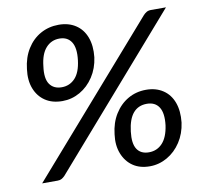

<svg xmlns="http://www.w3.org/2000/svg" viewBox="-81 -813 962 909"><g transform="rotate(-10 400.0 -358.5)"><path d="M398 -545Q391 -493 364.5 -452.5Q338 -412 298.5 -389.5Q259 -367 214 -367Q165 -367 131.5 -389.5Q98 -412 82.5 -452Q67 -492 74 -545Q80 -600 105.5 -641Q131 -682 170.5 -704Q210 -726 258 -726Q305 -726 339 -704Q373 -682 388.5 -641Q404 -600 398 -545ZM319 -545Q326 -603 307.5 -632Q289 -661 250 -661Q211 -661 185 -632Q159 -603 153 -545Q145 -487 164 -459.5Q183 -432 222 -432Q260 -432 286 -459.5Q312 -487 319 -545ZM51 0 663 -700Q670 -708 679 -713.5Q688 -719 701 -719H773L160 -16Q153 -9 145 -4.5Q137 0 126 0ZM751 -169Q744 -117 717.5 -76.5Q691 -36 651.5 -13.5Q612 9 568 9Q520 9 487 -13.5Q454 -36 438 -76.5Q422 -117 429 -169Q435 -224 460.5 -265Q486 -306 525 -328.5Q564 -351 612 -351Q659 -351 693 -328.5Q727 -306 742 -265Q757 -224 751 -169ZM674 -169Q681 -227 662.5 -256Q644 -285 604 -285Q563 -285 538.5 -256.5Q514 -228 507 -169Q500 -112 518 -84.5Q536 -57 575 -57Q614 -57 640 -85Q666 -113 674 -169Z"/></g></svg>

Font: Aleo Medium
Style: Italic
Weight: 500
Italic angle: -7°
Designer: Alessio Laiso
Foundry: Alessio Laiso
Version: Version 2.001;gftools[0.9.29]